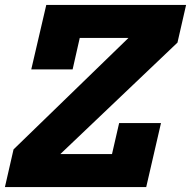

<svg xmlns="http://www.w3.org/2000/svg" viewBox="-25 -760 776 780"><path d="M696 -587 220 -134H430L459 -260H629L569 0H-5L30 -153L497 -606H299L270 -478H102L163 -740H731Z"/></svg>

Font: Arvo
Style: Bold Italic
Weight: 700
Italic angle: -13°
Designer: Anton Koovit (Cyrillic Expansion: Cyreal)
Foundry: Anton Koovit, Yassin Baggar
Version: Version 3.000